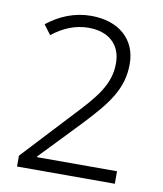

<svg xmlns="http://www.w3.org/2000/svg" viewBox="-77 -724 667 787"><g transform="rotate(10 257.0 -330.5)"><path d="M454 0V-52H121V-55L281 -222C376 -323 429 -390 429 -494C429 -597 354 -661 240 -661C170 -661 109 -635 57 -594L87 -554C132 -589 181 -611 238 -611C319 -611 373 -567 373 -487C373 -399 323 -340 232 -244L47 -45V0Z"/></g></svg>

Font: Noto Sans Telugu SemiCondensed Light
Style: Regular
Weight: 300
Width: 4
Designer: Jelle Bosma - Monotype Design Team
Foundry: Monotype Imaging Inc.
Version: Version 2.005